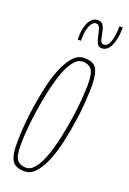

<svg xmlns="http://www.w3.org/2000/svg" viewBox="-142 -770 557 830"><g transform="rotate(20 136.0 -355.0)"><path d="M85 10Q61 10 45 2Q29 -6 21 -28.5Q13 -51 13 -96Q13 -125 16 -168.5Q19 -212 26.5 -262Q34 -312 45 -361Q56 -410 72.5 -450Q89 -490 111 -514.5Q133 -539 161 -539Q185 -539 201 -531.5Q217 -524 225 -501Q233 -478 233 -433Q233 -404 230 -360.5Q227 -317 219.5 -267Q212 -217 201 -168Q190 -119 173.5 -79Q157 -39 135 -14.5Q113 10 85 10ZM85 -7Q108 -7 127 -31.5Q146 -56 160 -96.5Q174 -137 184.5 -185.5Q195 -234 202 -282.5Q209 -331 212 -371.5Q215 -412 215 -435Q215 -491 200.5 -506.5Q186 -522 161 -522Q138 -522 119 -497.5Q100 -473 86 -432.5Q72 -392 61.5 -343.5Q51 -295 44 -246.5Q37 -198 34 -158Q31 -118 31 -94Q31 -39 45.5 -23Q60 -7 85 -7ZM107 -604Q107 -607 107 -610.5Q107 -614 107 -617Q107 -659 121.5 -686Q136 -713 161 -713Q179 -713 186.5 -699.5Q194 -686 197 -667.5Q200 -649 204 -635.5Q208 -622 220 -622Q235 -622 243 -639Q251 -656 254 -677.5Q257 -699 257 -712Q257 -714 257 -716Q257 -718 257 -720H272Q272 -719 272 -718Q272 -717 272 -715Q272 -668 257.5 -636Q243 -604 217 -604Q201 -604 194.5 -618Q188 -632 184.5 -650.5Q181 -669 176 -683Q171 -697 158 -697Q143 -697 132.5 -674Q122 -651 122 -614Q122 -612 122 -609Q122 -606 122 -604Z"/></g></svg>

Font: Georama ExtraCondensed Thin
Style: Italic
Weight: 100
Width: 2
Italic angle: -9°
Designer: Jean-Baptiste Levee
Foundry: Production Type
Version: Version 1.001